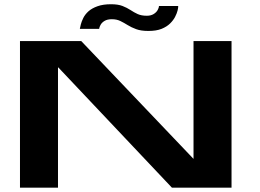

<svg xmlns="http://www.w3.org/2000/svg" viewBox="-20 -864 1199 884"><path d="M72 0H247V-553.5H248.5L771.5 0H1046V-675H871V-133H870.5L354 -675H72ZM663 -721.5Q700 -721.5 724 -731.2Q748 -741 763 -755.8Q778 -770.5 786.2 -786.5Q794.5 -802.5 797.8 -816.2Q801 -830 800.5 -836.5H712Q712 -829 706 -818Q700 -807 687.2 -799.2Q674.5 -791.5 656 -791.5Q631 -791.5 614 -799.2Q597 -807 580.8 -817.8Q564.5 -828.5 544 -836.5Q523.5 -844.5 491 -844.5Q454.5 -844.5 428.8 -835.2Q403 -826 387.2 -811.8Q371.5 -797.5 363.5 -781.2Q355.5 -765 352.2 -751.8Q349 -738.5 347.5 -731H436.5Q437 -738.5 443 -749.5Q449 -760.5 461.8 -768Q474.5 -775.5 495 -775.5Q517.5 -775.5 534.2 -767.2Q551 -759 567.8 -748.5Q584.5 -738 606.8 -729.8Q629 -721.5 663 -721.5Z"/></svg>

Font: Anybody ExtraExpanded SemiBold
Style: Regular
Weight: 600
Width: 8
Version: Version 1.113;gftools[0.9.25]